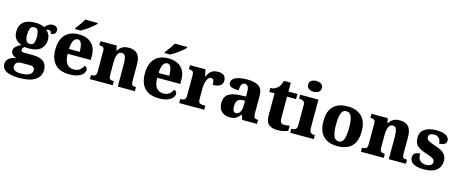

<svg xmlns="http://www.w3.org/2000/svg" viewBox="-57 -1577 6250 2614"><g transform="rotate(15 3068.0 -270.0)"><path d="M237 234Q-7 234 -7 101Q-7 52 31.5 21Q70 -10 132 -15Q102 -25 77 -45Q52 -65 52 -101Q52 -136 78.5 -160.5Q105 -185 151 -208Q102 -223 69 -261.5Q36 -300 36 -365Q36 -454 90 -502Q144 -550 261 -550Q300 -550 330 -543.5Q360 -537 386 -524Q409 -549 434.5 -566Q460 -583 499 -583Q533 -583 551 -565Q569 -547 569 -522Q569 -497 553 -478Q537 -459 496 -459Q496 -483 484 -493Q472 -503 460 -503Q449 -503 440.5 -500.5Q432 -498 425 -495Q449 -474 465.5 -444Q482 -414 482 -370Q482 -289 428.5 -238.5Q375 -188 261 -188Q250 -188 231 -189Q212 -190 204 -192Q192 -188 181 -174Q170 -160 170 -144Q170 -128 182.5 -121.5Q195 -115 216 -115H335Q439 -115 488.5 -75Q538 -35 538 40Q538 131 464 182.5Q390 234 237 234ZM259 -251Q302 -251 314.5 -283.5Q327 -316 327 -365Q327 -415 314.5 -450.5Q302 -486 258 -486Q217 -486 203 -450Q189 -414 189 -364Q189 -316 203 -283.5Q217 -251 259 -251ZM240 170Q320 170 361.5 147Q403 124 403 81Q403 57 385 42.5Q367 28 331 28H208Q190 28 171.5 34.5Q153 41 140 56.5Q127 72 127 101Q127 137 158.5 153.5Q190 170 240 170Z M883 10Q747 10 680 -62.5Q613 -135 613 -266Q613 -406 680.5 -478Q748 -550 871 -550Q985 -550 1050.5 -489Q1116 -428 1116 -309V-255H790Q792 -159 826 -114.5Q860 -70 926 -70Q977 -70 1008.5 -95.5Q1040 -121 1057 -158Q1073 -153 1084.5 -140.5Q1096 -128 1096 -110Q1096 -82 1074.5 -54.5Q1053 -27 1006 -8.5Q959 10 883 10ZM942 -323Q942 -398 926 -439.5Q910 -481 875 -481Q838 -481 815.5 -440.5Q793 -400 792 -323ZM800 -619Q815 -638 834.5 -664Q854 -690 872 -717Q890 -744 901 -766H1078V-756Q1069 -743 1046.5 -723Q1024 -703 995 -681Q966 -659 935.5 -639.5Q905 -620 880 -606H800Z M1172 0V-57H1176Q1210 -57 1229 -69Q1248 -81 1248 -125V-415Q1248 -456 1231 -467.5Q1214 -479 1181 -479H1177V-536H1407L1420 -469H1425Q1446 -504 1480 -527Q1514 -550 1577 -550Q1657 -550 1698.5 -504.5Q1740 -459 1740 -358V-128Q1740 -82 1754 -69.5Q1768 -57 1802 -57H1806V0H1565V-322Q1565 -386 1551.5 -421.5Q1538 -457 1500 -457Q1471 -457 1454.5 -435.5Q1438 -414 1431 -379.5Q1424 -345 1424 -305V-122Q1424 -81 1440.5 -69Q1457 -57 1490 -57H1494V0Z M2145 10Q2009 10 1942 -62.5Q1875 -135 1875 -266Q1875 -406 1942.5 -478Q2010 -550 2133 -550Q2247 -550 2312.5 -489Q2378 -428 2378 -309V-255H2052Q2054 -159 2088 -114.5Q2122 -70 2188 -70Q2239 -70 2270.5 -95.5Q2302 -121 2319 -158Q2335 -153 2346.5 -140.5Q2358 -128 2358 -110Q2358 -82 2336.5 -54.5Q2315 -27 2268 -8.5Q2221 10 2145 10ZM2204 -323Q2204 -398 2188 -439.5Q2172 -481 2137 -481Q2100 -481 2077.5 -440.5Q2055 -400 2054 -323ZM2062 -619Q2077 -638 2096.5 -664Q2116 -690 2134 -717Q2152 -744 2163 -766H2340V-756Q2331 -743 2308.5 -723Q2286 -703 2257 -681Q2228 -659 2197.5 -639.5Q2167 -620 2142 -606H2062Z M2431 0V-57H2436Q2470 -57 2489.5 -69.5Q2509 -82 2509 -129V-411Q2509 -455 2492 -467Q2475 -479 2442 -479H2439V-536H2657L2677 -442H2682Q2707 -498 2741.5 -523Q2776 -548 2836 -548Q2894 -548 2920 -521.5Q2946 -495 2946 -454Q2946 -403 2908.5 -380Q2871 -357 2808 -357Q2808 -398 2799.5 -420Q2791 -442 2763 -442Q2736 -442 2719 -416.5Q2702 -391 2693.5 -352.5Q2685 -314 2685 -276V-124Q2685 -80 2703 -68.5Q2721 -57 2750 -57H2784V0Z M3141 10Q3076 10 3030 -30Q2984 -70 2984 -154Q2984 -236 3039 -275Q3094 -314 3206 -318L3287 -321V-375Q3287 -430 3274 -457.5Q3261 -485 3228 -485Q3168 -485 3168 -377Q3096 -377 3061 -392.5Q3026 -408 3026 -446Q3026 -483 3055.5 -506Q3085 -529 3134 -539.5Q3183 -550 3242 -550Q3352 -550 3407.5 -512.5Q3463 -475 3463 -381V-128Q3463 -87 3476 -72Q3489 -57 3523 -57H3527V0H3320L3297 -62H3287Q3265 -35 3245.5 -19.5Q3226 -4 3202 3Q3178 10 3141 10ZM3210 -67Q3245 -67 3266.5 -101Q3288 -135 3288 -191V-264L3251 -261Q3201 -258 3182 -230.5Q3163 -203 3163 -151Q3163 -67 3210 -67Z M3814 10Q3737 10 3694 -25.5Q3651 -61 3651 -149V-464H3576V-519Q3614 -519 3641 -534Q3668 -549 3683 -565Q3697 -580 3709 -604Q3721 -628 3729 -661H3827V-536H3954V-464H3827V-165Q3827 -122 3840 -102.5Q3853 -83 3889 -83Q3909 -83 3928 -85.5Q3947 -88 3963 -92V-19Q3946 -11 3907.5 -0.5Q3869 10 3814 10Z M4158 -622Q4117 -622 4089 -641Q4061 -660 4061 -698Q4061 -738 4089 -756Q4117 -774 4158 -774Q4197 -774 4226 -756Q4255 -738 4255 -698Q4255 -660 4226 -641Q4197 -622 4158 -622ZM3996 0V-57H4008Q4038 -57 4056.5 -72.5Q4075 -88 4075 -130V-412Q4075 -450 4055.5 -464.5Q4036 -479 4008 -479H3992V-536H4250V-128Q4250 -87 4269 -72Q4288 -57 4317 -57H4328V0Z M4659 10Q4534 10 4462.5 -60Q4391 -130 4391 -271Q4391 -411 4459.5 -480.5Q4528 -550 4662 -550Q4787 -550 4859 -480.5Q4931 -411 4931 -271Q4931 -130 4862 -60Q4793 10 4659 10ZM4661 -57Q4712 -57 4732.5 -111.5Q4753 -166 4753 -271Q4753 -376 4732 -429Q4711 -482 4660 -482Q4609 -482 4589 -429Q4569 -376 4569 -271Q4569 -166 4589.5 -111.5Q4610 -57 4661 -57Z M4992 0V-57H4996Q5030 -57 5049 -69Q5068 -81 5068 -125V-415Q5068 -456 5051 -467.5Q5034 -479 5001 -479H4997V-536H5227L5240 -469H5245Q5266 -504 5300 -527Q5334 -550 5397 -550Q5477 -550 5518.5 -504.5Q5560 -459 5560 -358V-128Q5560 -82 5574 -69.5Q5588 -57 5622 -57H5626V0H5385V-322Q5385 -386 5371.5 -421.5Q5358 -457 5320 -457Q5291 -457 5274.5 -435.5Q5258 -414 5251 -379.5Q5244 -345 5244 -305V-122Q5244 -81 5260.5 -69Q5277 -57 5310 -57H5314V0Z M5888 10Q5810 10 5764.5 -5.5Q5719 -21 5699.5 -47.5Q5680 -74 5680 -107Q5680 -149 5709 -166.5Q5738 -184 5777 -184Q5777 -118 5807.5 -87.5Q5838 -57 5891 -57Q5940 -57 5961.5 -75.5Q5983 -94 5983 -119Q5983 -149 5954.5 -167Q5926 -185 5862 -205Q5773 -232 5729.5 -270.5Q5686 -309 5686 -383Q5686 -468 5748 -508.5Q5810 -549 5912 -549Q5977 -549 6016.5 -535Q6056 -521 6074.5 -499Q6093 -477 6093 -453Q6093 -419 6068.5 -401Q6044 -383 5991 -383Q5991 -432 5964 -458Q5937 -484 5896 -484Q5861 -484 5840.5 -470Q5820 -456 5820 -430Q5820 -400 5845.5 -382.5Q5871 -365 5940 -343Q5994 -326 6033.5 -305Q6073 -284 6094.5 -251.5Q6116 -219 6116 -169Q6116 -87 6057.5 -38.5Q5999 10 5888 10Z"/></g></svg>

Font: Noto Serif Telugu ExtraBold
Style: Regular
Weight: 800
Designer: Jelle Bosma - Monotype Design Team
Foundry: Monotype Imaging Inc.
Version: Version 2.005; ttfautohint (v1.8.4.7-5d5b)